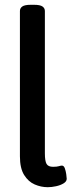

<svg xmlns="http://www.w3.org/2000/svg" viewBox="-20 -773 305 800"><path d="M179 7Q151 7 124.5 -4.5Q98 -16 80.5 -44Q63 -72 63 -122V-727Q63 -739 73 -746Q83 -753 108 -753H122Q147 -753 157 -746Q167 -739 167 -727V-134Q167 -102 174 -90Q181 -78 201 -78Q217 -78 225 -80.5Q233 -83 238 -83Q246 -83 250 -72Q254 -61 256 -47.5Q258 -34 258 -28Q258 -17 245 -9Q232 -1 213.5 3Q195 7 179 7Z"/></svg>

Font: Asap Condensed Medium
Style: Regular
Weight: 500
Width: 3
Designer: Pablo Cosgaya
Foundry: Omnibus-Type
Version: Version 3.001; ttfautohint (v1.8.4.7-5d5b)